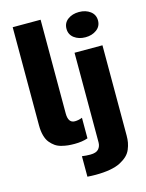

<svg xmlns="http://www.w3.org/2000/svg" viewBox="-145 -868 898 1184"><g transform="rotate(-15 304.0 -276.0)"><path d="M238.8 12.2Q215.8 12.2 197 10.3Q178.2 8.3 156 2.7Q133.8 -2.9 116.9 -14.6Q100.1 -26.4 85.7 -43.9Q71.3 -61.5 63.5 -89.8Q55.7 -118.2 55.7 -154.3V-781.7H233.9V-183.6Q233.9 -122.1 276.4 -122.1Q299.8 -122.1 323.7 -131.8V-0.5Q287.6 12.2 238.8 12.2ZM474.1 -605.5Q431.6 -605.5 402.6 -627.2Q373.5 -648.9 373.5 -686Q373.5 -723.6 402.6 -745.1Q431.6 -766.6 474.1 -766.6Q516.6 -766.6 545.7 -744.9Q574.7 -723.1 574.7 -686Q574.7 -648.9 545.4 -627.2Q516.1 -605.5 474.1 -605.5ZM314.9 230Q288.6 230 262.2 228V97.2Q288.6 101.1 314.9 101.1Q353 101.1 368.2 83.7Q383.3 66.4 383.3 41.5V-530.8H561.5V45.4Q561.5 69.3 557.9 89.6Q554.2 109.9 545.2 131.8Q536.1 153.8 518.3 170.7Q500.5 187.5 474.1 201.4Q447.8 215.3 407.2 222.7Q366.7 230 314.9 230Z"/></g></svg>

Font: Epilogue ExtraBold
Style: Regular
Weight: 800
Designer: Tyler Finck
Foundry: Etcetera Type Co
Version: Version 2.112